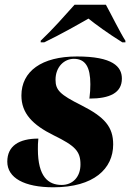

<svg xmlns="http://www.w3.org/2000/svg" viewBox="-20 -786 557 816"><path d="M153 -613V-606H168C235 -638 316 -684 356 -707C387 -682 436 -646 500 -606H513V-613C492 -645 451 -728 430 -766H297C254 -718 203 -660 153 -613ZM207 10C379 10 461 -69 461 -172C461 -246 426 -288 325 -339C235 -384 216 -403 216 -447C216 -502 253 -536 294 -536C343 -536 364 -501 364 -428C364 -410 363 -390 360 -367C446 -367 498 -391 498 -452C498 -503 459 -546 307 -546C157 -546 71 -483 71 -380C71 -304 119 -255 208 -211C300 -166 322 -143 322 -87C322 -35 290 0 242 0C185 0 141 -35 141 -152C141 -165 141 -181 143 -197C61 -197 11 -166 11 -99C11 -30 83 10 207 10Z"/></svg>

Font: Noto Serif Display SemiCondensed Black
Style: Italic
Weight: 900
Width: 4
Italic angle: -12°
Designer: Monotype Design Team
Foundry: Monotype Imaging Inc.
Version: Version 2.009